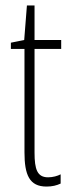

<svg xmlns="http://www.w3.org/2000/svg" viewBox="-20 -676 259 706"><path d="M157 -24C117 -24 107 -53 107 -115V-496H205V-529H107V-656H79L69 -529L20 -519V-496H70V-116C70 -33 88 10 151 10C172 10 188 6 203 -1V-35C192 -29 174 -24 157 -24Z"/></svg>

Font: Noto Sans Ethiopic ExtraCondensed ExtraLight
Style: Regular
Weight: 200
Width: 2
Designer: Monotype Design Team
Foundry: Monotype Imaging Inc.
Version: Version 2.102